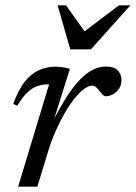

<svg xmlns="http://www.w3.org/2000/svg" viewBox="-20 -700 509 720"><path d="M164 -383.5Q162 -383.5 160.5 -383.5Q159 -383.5 157 -383.5Q136.5 -383.5 118 -376.5Q99.5 -369.5 81.5 -352.2Q63.5 -335 45 -303.5L29.5 -310Q49 -364.5 73.8 -394.8Q98.5 -425 127.5 -437.5Q156.5 -450 187.5 -450Q197 -450 206 -449Q215 -448 224.2 -446.2Q233.5 -444.5 242 -441.5L185 -260H186Q221 -327 252.5 -369Q284 -411 314.8 -430.8Q345.5 -450.5 377 -450.5Q407.5 -450.5 421.5 -436Q435.5 -421.5 435.5 -399.5Q435.5 -381.5 426.5 -367.8Q417.5 -354 403.8 -346.5Q390 -339 375.5 -339Q372 -339 366.8 -343.5Q361.5 -348 354 -357.5Q347 -367.5 340 -373.2Q333 -379 326 -379Q312.5 -379 295.5 -366.5Q278.5 -354 260.2 -331.5Q242 -309 224 -278.2Q206 -247.5 189.8 -211Q173.5 -174.5 161 -134L120 0H48ZM469 -680 321 -515H243.5L196 -680H227.5L302 -575.5H288L426 -680Z"/></svg>

Font: Newsreader 16pt 16pt
Style: Italic
Weight: 400
Italic angle: -17°
Version: Version 1.003